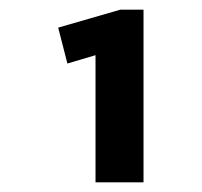

<svg xmlns="http://www.w3.org/2000/svg" viewBox="-20 -806 417 396"><path d="M276 -430H177V-720L210 -702L119 -675L100 -749L228 -786H276Z"/></svg>

Font: Pathway Extreme 28pt SemiBold
Style: Regular
Weight: 600
Designer: Eduardo Rodriguez Tunni
Foundry: Eduardo Rodriguez Tunni
Version: Version 1.001;gftools[0.9.26]